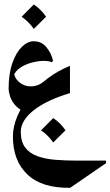

<svg xmlns="http://www.w3.org/2000/svg" viewBox="-20 -518 505 879"><path d="M301.3 341.8Q171.9 343.8 105.5 280.8Q39.1 217.8 39.1 106.9Q39.1 62.5 59.1 14.6Q79.1 -33.2 115 -78.1Q150.9 -123 198.2 -158.9Q245.6 -194.8 300.3 -216.3V-91.8Q191.9 -59.1 133.5 -12.5Q75.2 34.2 75.2 85Q75.2 130.9 95.5 157.5Q115.7 184.1 151.6 197Q187.5 210 233.6 213.6Q279.8 217.3 331.1 217.3H465.3V229ZM90.8 -7.8Q64 -19 48.3 -37.8Q32.7 -56.6 26.1 -77.1Q19.5 -97.7 19.5 -112.3Q19.5 -180.7 36.6 -229.2Q53.7 -277.8 80.1 -303.5Q106.4 -329.1 134.3 -329.1Q170.4 -329.1 192.9 -301.5Q215.3 -273.9 222.7 -239.7L217.8 -233.4Q202.1 -239.3 181.2 -239.3Q155.3 -239.3 125.5 -231.4Q95.7 -223.6 72.3 -207.8Q48.8 -191.9 40.5 -167L43 -189Q45.9 -160.2 68.4 -141.4Q90.8 -122.6 120.6 -122.6Q153.8 -122.6 181.2 -145ZM134.8 -497.6Q168.9 -474.6 190.9 -441.4L134.8 -385.7Q112.8 -417.5 79.1 -441.4ZM223.6 22.5Q257.8 45.4 279.8 78.6L223.6 134.3Q201.7 102.5 168 78.6Z"/></svg>

Font: Lateef
Style: Bold
Weight: 700
Designer: SIL International
Foundry: SIL International
Version: Version 4.200